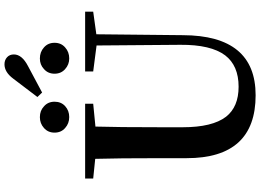

<svg xmlns="http://www.w3.org/2000/svg" viewBox="-172 -970 1161 857"><g transform="rotate(-90 408.5 -541.5)"><path d="M412 19Q131 19 131 -289V-400Q131 -598 128 -697L40 -706V-742H374V-706L272 -696Q269 -599 269 -400V-307Q269 -174 316 -113Q360 -57 450 -57Q544 -57 590 -117Q638 -181 637 -317L634 -691L518 -706V-742H785V-706L684 -692L680 -306Q679 19 412 19ZM266 -831Q245 -849 245 -878.5Q245 -908 266 -926Q286 -944 314 -944Q343 -944 362 -926Q383 -908 383 -878.5Q383 -849 363 -831Q343 -813 314.5 -813Q286 -813 266 -831ZM576 -813Q549 -813 529 -831Q508 -849 508 -878.5Q508 -908 529 -926Q548 -944 576 -944Q605 -944 625 -926Q646 -908 646 -878.5Q646 -849 625 -831Q605 -813 576 -813ZM424 -934 404 -955 486 -1063Q515 -1102 550 -1102Q569 -1102 581.5 -1090.5Q594 -1079 594 -1060Q594 -1024 542 -997Z"/></g></svg>

Font: GenRyuMin TW B
Style: Regular
Weight: 700
Version: Version 1.501;PS 1;hotconv 16.6.51;makeotf.lib2.5.65220